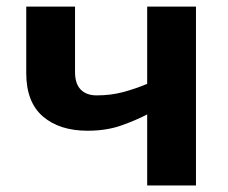

<svg xmlns="http://www.w3.org/2000/svg" viewBox="-20 -566 696 586"><path d="M209 -545.9V-346.2Q209 -310.5 226.3 -292.7Q243.7 -274.9 274.9 -274.9Q317.9 -274.9 354.7 -284.7Q391.6 -294.4 429.2 -310.1V-545.9H578.1V0H429.2V-216.8Q393.6 -198.2 348.9 -182.6Q304.2 -167 247.1 -167Q161.6 -167 110.8 -210.7Q60.1 -254.4 60.1 -342.8V-545.9Z"/></svg>

Font: Wonky
Style: Regular
Weight: 400
Designer: Monotype Design Team
Foundry: Monotype Imaging Inc.
Version: Version 3.000